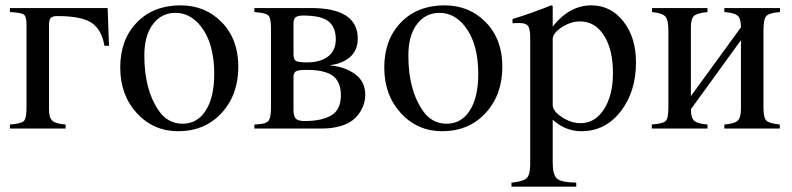

<svg xmlns="http://www.w3.org/2000/svg" viewBox="-20 -480 2956 717"><path d="M387 -309H370Q360 -369 322.5 -394.5Q285 -420 195 -420Q176 -420 169.5 -413Q163 -406 163 -388V-72Q163 -41 175 -29.5Q187 -18 225 -15V0H17V-15Q58 -18 68.5 -27.5Q79 -37 79 -79V-388Q79 -419 68.5 -426Q58 -433 17 -435V-450H382Z M870 -231Q870 -126 807.5 -58Q745 10 645 10Q553 10 491 -57.5Q429 -125 429 -228Q429 -332 491 -396Q553 -460 654 -460Q747 -460 808.5 -396.5Q870 -333 870 -231ZM780 -204Q780 -318 730 -382Q690 -432 635 -432Q583 -432 551 -389.5Q519 -347 519 -273Q519 -145 572 -68Q606 -18 662 -18Q717 -18 748.5 -67.5Q780 -117 780 -204Z M1213 -237V-236Q1270 -230 1307 -202.5Q1344 -175 1344 -126Q1344 -95 1328 -67Q1312 -39 1285 -23Q1244 0 1181 0H930V-15Q970 -16 981 -27Q992 -38 992 -77V-374Q992 -413 982 -422.5Q972 -432 930 -435V-450H1141Q1316 -450 1316 -336Q1316 -291 1286 -266Q1256 -241 1213 -237ZM1076 -391V-278Q1076 -258 1085 -252.5Q1094 -247 1127 -247Q1176 -247 1205 -269Q1234 -291 1234 -333Q1234 -378 1207 -400Q1180 -422 1111 -422Q1093 -422 1084.5 -416Q1076 -410 1076 -391ZM1076 -193V-68Q1076 -45 1085 -36.5Q1094 -28 1118 -28Q1181 -28 1217 -49Q1253 -70 1253 -125Q1253 -150 1245 -168Q1237 -186 1225 -195.5Q1213 -205 1194.5 -210.5Q1176 -216 1160.5 -217.5Q1145 -219 1124 -219Q1094 -219 1085 -213.5Q1076 -208 1076 -193Z M1856 -231Q1856 -126 1793.5 -58Q1731 10 1631 10Q1539 10 1477 -57.5Q1415 -125 1415 -228Q1415 -332 1477 -396Q1539 -460 1640 -460Q1733 -460 1794.5 -396.5Q1856 -333 1856 -231ZM1766 -204Q1766 -318 1716 -382Q1676 -432 1621 -432Q1569 -432 1537 -389.5Q1505 -347 1505 -273Q1505 -145 1558 -68Q1592 -18 1648 -18Q1703 -18 1734.5 -67.5Q1766 -117 1766 -204Z M2044 -458V-381Q2107 -460 2188 -460Q2261 -460 2308 -400Q2355 -340 2355 -247Q2355 -137 2297.5 -63.5Q2240 10 2151 10Q2091 10 2044 -33V126Q2044 173 2060 187Q2076 201 2132 202V217H1890V202Q1934 198 1947 185Q1960 172 1960 133V-337Q1960 -372 1952 -383Q1944 -394 1919 -394Q1903 -394 1894 -393V-409Q1964 -430 2038 -460ZM2044 -334V-88Q2044 -65 2078.5 -42.5Q2113 -20 2148 -20Q2202 -20 2235.5 -72Q2269 -124 2269 -207Q2269 -295 2235.5 -347.5Q2202 -400 2146 -400Q2111 -400 2077.5 -378Q2044 -356 2044 -334Z M2893 -450V-435Q2853 -432 2842 -420.5Q2831 -409 2831 -366V-79Q2831 -40 2842 -29.5Q2853 -19 2892 -15V0H2685V-15Q2723 -18 2735 -29.5Q2747 -41 2747 -74V-330L2560 -72Q2560 -41 2572 -29.5Q2584 -18 2622 -15V0H2414V-15Q2455 -18 2465.5 -27.5Q2476 -37 2476 -79V-366Q2476 -406 2464.5 -418.5Q2453 -431 2415 -435V-450H2622V-435Q2582 -431 2571 -420Q2560 -409 2560 -377V-121L2747 -378Q2747 -410 2735 -421Q2723 -432 2685 -435V-450Z"/></svg>

Font: STIX Math
Style: Regular
Weight: 400
Designer: MicroPress Inc., with final additions and corrections provided by Coen Hoffman, Elsevier (retired)
Version: Version 1.1.1